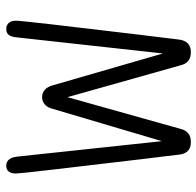

<svg xmlns="http://www.w3.org/2000/svg" viewBox="-28 -640 674 659"><g transform="rotate(90 309.5 -311.0)"><path d="M80 5Q67 5 59.2 -3.5Q51.5 -12 51.5 -28.5Q51.5 -35 54.8 -66.2Q58 -97.5 63.5 -145.5Q69 -193.5 75.8 -249.5Q82.5 -305.5 89 -361.8Q95.5 -418 101.5 -466.8Q107.5 -515.5 111.5 -548.2Q115.5 -581 116.5 -589.5Q118.5 -602.5 123.8 -611Q129 -619.5 138 -624Q147 -628.5 159.5 -628.5H160.5Q179 -628.5 190 -619.2Q201 -610 205 -592L314 -205L422.5 -592Q427 -610.5 438 -619.5Q449 -628.5 467.5 -628.5H469Q481.5 -628.5 490.2 -624Q499 -619.5 504.2 -611Q509.5 -602.5 511 -589.5Q512 -581 516 -548Q520 -515 526 -466Q532 -417 538.5 -360.2Q545 -303.5 551.8 -247Q558.5 -190.5 564 -143Q569.5 -95.5 572.8 -64.8Q576 -34 576 -28.5Q576 -12 569.2 -3.5Q562.5 5 549.5 5Q522 5 518 -33L465 -529L354 -154Q349.5 -136 338.8 -127Q328 -118 314 -118Q299.5 -118 289 -127Q278.5 -136 273.5 -154L164 -532.5L109 -33Q107.5 -14 101 -4.5Q94.5 5 80 5Z"/></g></svg>

Font: Sono ExtraLight Monospace Light
Style: Regular
Weight: 300
Version: Version 2.112